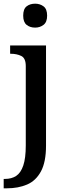

<svg xmlns="http://www.w3.org/2000/svg" viewBox="-34 -783 366 1043"><path d="M157 -633Q129 -633 110.5 -648Q92 -663 92 -698Q92 -734 110.5 -748.5Q129 -763 157 -763Q183 -763 202.5 -748.5Q222 -734 222 -698Q222 -663 202.5 -648Q183 -633 157 -633ZM-14 240V189H-7Q29 189 54 172.5Q79 156 92.5 116Q106 76 106 7V-424Q106 -467 81.5 -479Q57 -491 24 -491H21V-536H216V8Q216 97 188.5 148Q161 199 113 219.5Q65 240 3 240Z"/></svg>

Font: Noto Serif Bengali Medium
Style: Regular
Weight: 500
Designer: Juan Bruce, Universal Thirst, Indian Type Foundry and the Monotype Design Team.
Foundry: Monotype Imaging Inc.
Version: Version 2.003; ttfautohint (v1.8.4.7-5d5b)